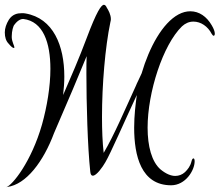

<svg xmlns="http://www.w3.org/2000/svg" viewBox="-29 -719 915 800"><path d="M-3 61 1 60C80 50 152 -46 196 -164C260 -312 297 -399 332 -485C331 -465 331 -440 331 -411C331 -290 336 -106 347 -5C348 7 351 13 358 13C373 13 398 -22 410 -43C432 -80 490 -214 541 -323C536 -286 530 -238 530 -187C530 -70 559 53 684 53C744 53 782 -9 782 -47C782 -55 780 -59 777 -59C774 -59 771 -55 769 -47C764 -26 753 -13 742 -2C730 9 716 14 701 14C684 14 663 6 640 -13C603 -45 586 -110 586 -187C586 -335 650 -532 729 -609C743 -622 759 -629 777 -629C808 -629 837 -609 853 -578C856 -573 859 -570 861 -570C864 -570 866 -573 866 -579C866 -587 862 -599 853 -614C832 -650 801 -672 764 -672C748 -672 732 -668 715 -659C648 -623 593 -522 561 -413C552 -392 541 -372 537 -361C489 -256 447 -157 403 -82C398 -125 396 -176 396 -232C396 -365 409 -522 431 -627C432 -631 433 -635 433 -639C433 -658 423 -676 416 -687C413 -694 409 -699 404 -699C393 -699 374 -672 332 -560C301 -477 267 -399 234 -323C237 -350 239 -375 239 -400C239 -529 193 -643 77 -663C73 -664 68 -664 61 -664C44 -664 23 -660 8 -637C-3 -619 -9 -601 -9 -584C-9 -564 -4 -548 7 -537C17 -525 24 -519 29 -519C30 -519 31 -520 31 -522C31 -527 21 -545 20 -562C20 -565 20 -567 20 -569C20 -589 26 -611 31 -616C48 -639 63 -640 68 -640C151 -630 181 -541 181 -432C181 -359 167 -275 146 -200C102 -46 23 53 -3 61Z"/></svg>

Font: Comforter
Style: Regular
Weight: 400
Designer: Robert E. Leuschke
Foundry: Robert E. Leuschke
Version: Version 1.013; ttfautohint (v1.8.3)